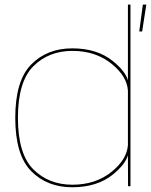

<svg xmlns="http://www.w3.org/2000/svg" viewBox="-20 -805 652 830"><path d="M533.5 0 533 -133.5Q521.5 -94.5 468.5 -51Q400 4.5 292.5 4.5Q183.5 4.5 114.8 -65.2Q46 -135 46 -295.5Q46 -456.5 114.8 -526.2Q183.5 -596 292.5 -596Q400 -596 468.5 -540.5Q521.5 -497.5 533 -458V-785H544V0ZM533 -177.5V-414Q528.5 -475 464 -528Q394.5 -585 293 -585Q190.5 -585 124 -518.5Q57.5 -452 57.5 -295.5Q57.5 -139.5 124 -73Q190.5 -6.5 293 -6.5Q394.5 -6.5 464 -63.5Q528.5 -116.5 533 -177.5ZM582 -669 597.5 -785H612.5L594.5 -669Z"/></svg>

Font: Anybody ExtraExpanded Thin
Style: Regular
Weight: 100
Width: 8
Designer: Tyler Finck
Foundry: Etcetera Type Company
Version: Version 1.010; ttfautohint (v1.8.3) -l 8 -r 50 -G 200 -x 14 